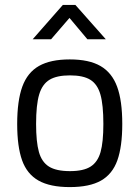

<svg xmlns="http://www.w3.org/2000/svg" viewBox="-20 -752 568 782"><path d="M50 0ZM50 -247Q50 -342 71 -399.5Q92 -457 139 -483.5Q186 -510 264 -510Q343 -510 389.5 -483Q436 -456 457 -399Q478 -342 478 -247Q478 -155 458 -99Q438 -43 391.5 -16.5Q345 10 264 10Q184 10 137 -16.5Q90 -43 70 -99Q50 -155 50 -247ZM401 -247Q401 -325 389 -367Q377 -409 348 -427Q319 -445 265 -445Q211 -445 181.5 -427Q152 -409 139.5 -367Q127 -325 127 -247Q127 -174 138.5 -133Q150 -92 179.5 -73.5Q209 -55 265 -55Q320 -55 349 -73.5Q378 -92 389.5 -132.5Q401 -173 401 -247ZM236 -732H287L411 -592H336L263 -679L188 -592H113Z"/></svg>

Font: Cairo
Style: Regular
Weight: 400
Designer: Mohamed Gaber, the designers of Titillium
Foundry: Kief Type Foundry
Version: Version 2.009; ttfautohint (v1.5.33-1714) -l 8 -r 50 -G 200 